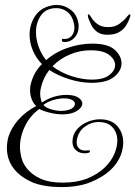

<svg xmlns="http://www.w3.org/2000/svg" viewBox="-20 -695 549 779"><path d="M230 64Q159 64 112 45Q60 22 34 -13.5Q8 -49 8 -95Q8 -117 14 -139Q25 -175 53.5 -208Q82 -241 127 -265Q117 -273 109.5 -290.5Q102 -308 102 -329Q102 -334 102.5 -339.5Q103 -345 104 -350Q115 -400 150 -435Q125 -461 112.5 -492Q100 -523 100 -554Q100 -595 121.5 -628.5Q143 -662 186 -672Q198 -675 209 -675Q240 -675 266 -656Q292 -637 298 -601Q299 -598 299 -594.5Q299 -591 299 -588Q299 -559 280.5 -540.5Q262 -522 236 -525Q231 -527 231 -532Q231 -539 237 -537Q257 -535 269.5 -548Q282 -561 282 -583Q282 -587 281.5 -591Q281 -595 280 -599Q274 -630 254 -646Q234 -662 209 -662Q167 -662 146.5 -633Q126 -604 126 -564Q126 -536 136.5 -506Q147 -476 167 -451Q205 -484 255 -501Q305 -518 354 -518Q418 -518 445.5 -493Q473 -468 473 -438Q473 -408 443.5 -383.5Q414 -359 352 -359Q308 -359 261.5 -373.5Q215 -388 180 -411Q155 -379 146 -339Q143 -327 143 -315Q143 -305 145 -296Q147 -287 150 -279Q176 -296 201 -303Q226 -310 250 -310Q282 -310 298.5 -298.5Q315 -287 314 -273Q312 -257 290.5 -244Q269 -231 234 -231Q208 -231 180.5 -238Q153 -245 140 -253Q103 -227 82 -184.5Q61 -142 61 -98Q61 -93 61.5 -87Q62 -81 63 -75Q65 -59 70.5 -44Q76 -29 86 -16Q106 12 142.5 29Q179 46 234 46Q288 46 330 31Q375 13 403.5 -14Q432 -41 445 -73Q456 -101 456 -124Q456 -157 436.5 -178.5Q417 -200 379 -200Q351 -200 325.5 -182Q300 -164 293 -133Q292 -129 291.5 -125.5Q291 -122 291 -118Q291 -102 300.5 -93Q310 -84 326 -84Q329 -84 332 -84.5Q335 -85 338 -85H341Q345 -85 345 -82Q345 -77 339 -75Q335 -74 331.5 -73.5Q328 -73 324 -73Q302 -73 288 -85.5Q274 -98 274 -119Q274 -148 291 -168.5Q308 -189 334 -200Q360 -211 385 -211Q432 -211 456 -183.5Q480 -156 480 -117Q480 -94 471 -68Q457 -31 426 -3Q395 25 346.5 44.5Q298 64 230 64ZM353 -372Q400 -372 423.5 -390.5Q447 -409 447 -431Q447 -454 422.5 -472.5Q398 -491 348 -491Q304 -491 263.5 -474Q223 -457 193 -426Q227 -400 270.5 -386Q314 -372 353 -372ZM225 -245Q252 -245 268 -253Q284 -261 284 -274Q284 -283 272.5 -289.5Q261 -296 239 -296Q220 -296 196 -289Q172 -282 156 -269Q166 -258 185.5 -252Q205 -246 225 -245ZM416 -554Q389 -554 373.5 -566Q358 -578 350.5 -593.5Q343 -609 340 -617Q337 -625 336.5 -631Q336 -637 340 -637Q343 -637 350.5 -624Q358 -611 374.5 -598Q391 -585 419 -585Q446 -585 464 -598Q482 -611 492.5 -624Q503 -637 506 -637Q509 -637 509 -633Q509 -628 504 -616Q500 -605 490.5 -590Q481 -575 463 -564.5Q445 -554 416 -554Z"/></svg>

Font: Puppies Play
Style: Regular
Weight: 400
Designer: Robert E. Leuschke
Foundry: Robert E. Leuschke
Version: Version 1.010; ttfautohint (v1.8.3)